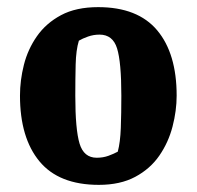

<svg xmlns="http://www.w3.org/2000/svg" viewBox="-20 -507 551 538"><path d="M257 11Q145 11 90.5 -55Q36 -121 36 -239Q36 -282 47 -325.5Q58 -369 83.5 -405.5Q109 -442 151 -464.5Q193 -487 255 -487Q366 -487 420.5 -422Q475 -357 475 -239Q475 -197 463.5 -152.5Q452 -108 426.5 -71Q401 -34 359 -11.5Q317 11 257 11ZM251 -65Q269 -65 284 -70.5Q299 -76 310 -82Q317 -108 318.5 -148.5Q320 -189 320 -239Q320 -333 308 -371.5Q296 -410 259 -410Q242 -410 226.5 -404.5Q211 -399 201 -393Q193 -367 192 -326Q191 -285 191 -239Q191 -144 203 -104.5Q215 -65 251 -65Z"/></svg>

Font: Grenze Gotisch ExtraBold
Style: Regular
Weight: 800
Designer: Renata Polastri
Foundry: Omnibus-Type
Version: Version 1.001